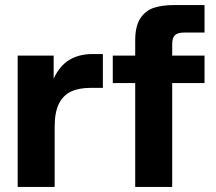

<svg xmlns="http://www.w3.org/2000/svg" viewBox="-20 -740 854 760"><path d="M50 -520H192.4V-428.8Q216 -479.6 254.4 -502.8Q292.8 -526 345.2 -526H387.2V-392.2H338.4Q292.6 -392.2 261.3 -377.6Q230 -363 213.2 -329.3Q196.4 -295.6 196.4 -238.4V0H50Z M515.2 -411.2H426.4V-520H515.2V-579.8Q515.2 -635.8 535 -666.6Q554.8 -697.4 587.9 -708.7Q621 -720 670.2 -720H789.6V-611.2H709.6Q682.8 -611.2 672.2 -600.5Q661.6 -589.8 661.6 -565V-520H789.6V-411.2H661.6V0H515.2Z"/></svg>

Font: Aspekta Variable
Style: Regular
Weight: 400
Designer: Ivo Dolenc
Version: Version 2.100